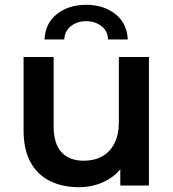

<svg xmlns="http://www.w3.org/2000/svg" viewBox="-20 -771 721 798"><path d="M308 7Q240 7 188 -18.5Q136 -44 107 -96.5Q78 -149 78 -229V-534H203V-246Q203 -174 235.5 -138.5Q268 -103 328 -103Q372 -103 404.5 -121Q437 -139 455.5 -175Q474 -211 474 -264V-534H599V0H480V-144L501 -100Q474 -48 422 -20.5Q370 7 308 7ZM165 -607Q168 -674 216.5 -712.5Q265 -751 338 -751Q411 -751 459.5 -712.5Q508 -674 511 -607H429Q428 -642 401.5 -662.5Q375 -683 338 -683Q301 -683 275 -662.5Q249 -642 247 -607Z"/></svg>

Font: MOST Montserrat SemiBold
Style: Regular
Weight: 600
Designer: Julieta Ulanovsky
Foundry: Julieta Ulanovsky
Version: Version 8.000;March 11, 2024;FontCreator 15.0.0.2926 64-bit